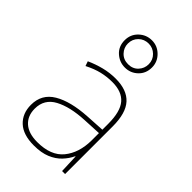

<svg xmlns="http://www.w3.org/2000/svg" viewBox="-244 -900 998 998"><g transform="rotate(45 255.5 -400.5)"><path d="M264 -537Q346 -537 387 -492.5Q428 -448 428 -350V0H406L402 -103H400Q386 -73 361.5 -47Q337 -21 299.5 -5.5Q262 10 208 10Q129 10 88.5 -28Q48 -66 48 -129Q48 -208 114.5 -247.5Q181 -287 299 -294L402 -300V-343Q402 -433 368 -472.5Q334 -512 264 -512Q224 -512 186.5 -503Q149 -494 106 -472L97 -498Q137 -516 178.5 -526.5Q220 -537 264 -537ZM301 -270Q199 -265 137.5 -232Q76 -199 76 -129Q76 -76 110 -45.5Q144 -15 208 -15Q308 -15 354.5 -72Q401 -129 402 -220V-275ZM256 -611Q216 -611 185.5 -638.5Q155 -666 155 -711Q155 -754 185 -782.5Q215 -811 256 -811Q297 -811 326.5 -781.5Q356 -752 356 -711Q356 -667 326.5 -639Q297 -611 256 -611ZM256 -635Q290 -635 311 -657.5Q332 -680 332 -711Q332 -743 309.5 -765Q287 -787 256 -787Q223 -787 201 -765Q179 -743 179 -711Q179 -680 200.5 -657.5Q222 -635 256 -635Z"/></g></svg>

Font: Noto Sans Cham Thin
Style: Regular
Weight: 250
Version: Version 2.002